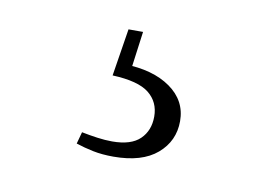

<svg xmlns="http://www.w3.org/2000/svg" viewBox="-40 -60 510 351"><g transform="rotate(10 215.0 116.0)"><path d="M160 87 174 -1H201L190 81L177 63Q231 64 263.5 87Q296 110 296 148Q296 185 268 209Q240 233 187 233Q166 233 149 229.5Q132 226 117 221L123 199Q138 202 152.5 204Q167 206 180 206Q215 206 231.5 190Q248 174 248 148Q248 121 228 105Q208 89 160 87Z"/></g></svg>

Font: Noto Serif TC ExtraLight ExtraLight
Style: Regular
Weight: 250
Version: Version 2.003-H1;hotconv 1.1.1;makeotfexe 2.6.0